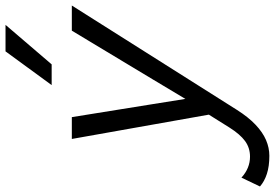

<svg xmlns="http://www.w3.org/2000/svg" viewBox="-269 -610 995 695"><g transform="rotate(-90 228.5 -262.5)"><path d="M12 215Q-26 215 -53.5 206Q-81 197 -99 181L-67 114Q-33 145 9 145Q41 145 65.5 127Q90 109 114 71L161 -4L73 -500H152L198 -214L218 -89L288 -206L465 -500H556L178 98Q152 139 124.5 165Q97 191 69 203Q41 215 12 215ZM390 -740H486L343 -573H268Z"/></g></svg>

Font: Work Sans
Style: Italic
Weight: 400
Italic angle: -13°
Designer: Wei Huang
Foundry: Wei Huang
Version: Version 2.012